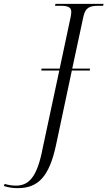

<svg xmlns="http://www.w3.org/2000/svg" viewBox="-169 -734 556 994"><path d="M-77 240C29 240 86 180 121 17L203 -369H296L297 -379H205L263 -649C273 -694 295 -704 339 -704H365L367 -714H118L116 -704H145C180 -704 200 -698 200 -673C200 -667 199 -659 198 -652L140 -379H46L45 -369H138L52 33C24 180 -18 227 -86 227C-105 227 -127 224 -145 218L-149 229C-127 236 -107 240 -77 240Z"/></svg>

Font: Noto Serif Display SemiCondensed Light
Style: Italic
Weight: 300
Width: 4
Italic angle: -12°
Designer: Monotype Design Team
Foundry: Monotype Imaging Inc.
Version: Version 2.009